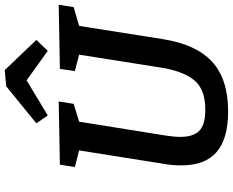

<svg xmlns="http://www.w3.org/2000/svg" viewBox="-106 -863 980 808"><g transform="rotate(-90 384.0 -459.0)"><path d="M498 -697 768 -702 758 -639 679 -616 624 -268Q602 -124 528.5 -56.5Q455 11 319 11Q204 11 148 -37.5Q92 -86 92 -186Q92 -204 93.5 -223Q95 -242 99 -263L155 -616L85 -634L95 -697L361 -702L351 -639L276 -616L218 -255Q215 -236 213.5 -219.5Q212 -203 212 -189Q212 -135 238 -110Q264 -85 326 -85Q414 -85 452 -133.5Q490 -182 504 -275L558 -616L489 -634ZM302 -748 269 -796 425 -923 493 -929 620 -796 574 -748 450 -837Z"/></g></svg>

Font: Bitter SemiBold
Style: Italic
Weight: 600
Italic angle: -9°
Designer: Sol Matas, and Bitter project Authors
Foundry: Sol Matas
Version: Version 2.001